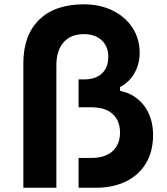

<svg xmlns="http://www.w3.org/2000/svg" viewBox="-20 -887 790 907"><path d="M703.1 -248.6Q703.1 -330.9 661.3 -387Q619.4 -443 547.1 -458V-476Q590.1 -497.7 614.9 -541Q639.7 -584.3 639.7 -638Q639.7 -703.7 605.9 -755.8Q572.1 -808 512 -837.3Q451.9 -866.6 376 -866.6Q239.5 -866.6 164.9 -793.6Q90.3 -720.6 90.3 -588V0H246.3V-578Q246.3 -647.9 280.2 -686.9Q314.2 -725.8 376 -725.8Q429.1 -725.8 460.3 -696.7Q491.6 -667.6 491.6 -618.8Q491.6 -568.3 461.5 -540Q431.4 -511.8 376 -511.8H351.2V-380.2H412Q476.5 -380.2 511.7 -348.8Q547 -317.3 547 -260.5Q547 -204.4 511.4 -172.6Q475.8 -140.8 412 -140.8H351.2V0H432Q514.5 0 575.8 -30.3Q637.1 -60.7 670.1 -116.6Q703.1 -172.6 703.1 -248.6Z"/></svg>

Font: Martian Mono VF sWd Rg
Style: Regular
Weight: 400
Width: 6
Monospace: yes
Designer: Roman Shamin
Foundry: Evil Martians
Version: Version 1.100